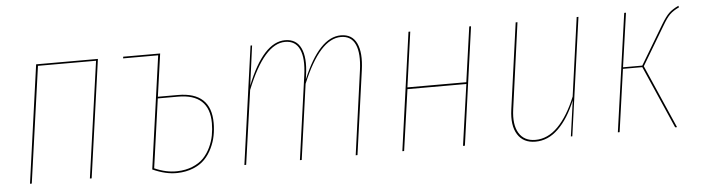

<svg xmlns="http://www.w3.org/2000/svg" viewBox="-39 -679 3075 839"><g transform="rotate(-5 1498.0 -259.5)"><path d="M326.7 0 398.4 -510.3H143.6L71.8 0H64L136.2 -517.6H407.2L334.5 0Z M741.7 -330.1Q886.7 -330.1 886.7 -194.8Q886.7 -166 881.3 -138.7Q876 -111.3 863 -84.5Q850.1 -57.6 830.6 -37.4Q811 -17.1 780 -4.4Q749 8.3 710.4 9.3Q659.7 10.7 601.6 -15.6L670.9 -510.3H517.1L518.1 -517.6H680.2L653.8 -330.1ZM710.4 1.5Q748 0.5 777.8 -12Q807.6 -24.4 826.2 -43.9Q844.7 -63.5 856.9 -89.4Q869.1 -115.2 874 -141.4Q878.9 -167.5 878.9 -194.8Q878.9 -322.8 741.2 -322.8H652.8L610.4 -20Q662.1 2.9 710.4 1.5Z M1473.6 -527.8Q1522.9 -527.8 1542.7 -485.8Q1562.5 -443.8 1551.8 -368.2L1500.5 0H1492.7L1543.5 -367.7Q1553.7 -441.4 1536.1 -481Q1518.6 -520.5 1473.1 -520.5Q1380.4 -520.5 1301.8 -330.1L1255.9 0H1248L1299.3 -367.7Q1309.6 -441.4 1291.7 -481Q1273.9 -520.5 1228.5 -520.5Q1136.7 -520.5 1058.1 -324.7L1012.2 0H1004.4L1076.7 -517.6H1083.5L1060.1 -343.8Q1133.8 -527.8 1229 -527.8Q1278.3 -527.8 1298.1 -485.8Q1317.9 -443.8 1307.1 -368.2L1304.7 -349.6Q1378.9 -527.8 1473.6 -527.8Z M1963.4 0 2001.5 -268.1H1743.2L1705.1 0H1697.3L1769.5 -517.6H1777.3L1743.7 -275.9H2002L2036.1 -517.6H2043.9L1971.7 0Z M2280.8 9.3Q2227.5 9.3 2202.6 -30.5Q2177.7 -70.3 2187.5 -140.1L2239.7 -517.6H2247.6L2195.8 -140.1Q2186.5 -73.2 2209.2 -35.9Q2231.9 1.5 2281.2 1.5Q2335.9 1.5 2380.9 -44.4Q2425.8 -90.3 2459.5 -172.9L2507.3 -517.6H2515.1L2442.9 0H2436.5L2458.5 -156.7Q2426.3 -78.1 2381.3 -34.4Q2336.4 9.3 2280.8 9.3Z M2954.1 -527.8 2956.5 -521Q2930.7 -508.8 2916 -494.6Q2901.4 -480.5 2881.8 -446.8L2780.8 -277.8L2902.3 0H2894L2773.9 -274.4H2689L2650.4 0H2642.6L2715.8 -517.6H2723.6L2689.9 -281.2H2774.4L2876.5 -452.1Q2897 -486.3 2912.1 -500.7Q2927.2 -515.1 2954.1 -527.8Z"/></g></svg>

Font: Fira Sans Compressed Eight
Style: Italic
Weight: 100
Width: 3
Italic angle: -8°
Designer: Carrois Corporate & Edenspiekermann AG
Foundry: Carrois Corporate GbR & Edenspiekermann AG
Version: Version 4.203;PS 004.203;hotconv 1.0.88;makeotf.lib2.5.64775